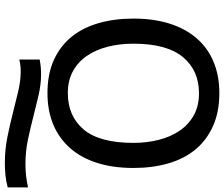

<svg xmlns="http://www.w3.org/2000/svg" viewBox="-88 -666 946 811"><g transform="rotate(90 385.5 -260.0)"><path d="M771 181Q745 188 719 190.5Q693 193 667 193Q612 193 559.5 182.5Q507 172 458.5 159.5Q410 147 365 136.5Q320 126 280 126Q255 126 231 132V46Q261 40 291 40Q336 40 381.5 50.5Q427 61 473.5 73Q520 85 569.5 95.5Q619 106 673 106Q696 106 720.5 103.5Q745 101 771 95ZM58 -350Q58 -436 79.5 -503.5Q101 -571 141.5 -617.5Q182 -664 240.5 -688.5Q299 -713 373 -713Q452 -713 511.5 -686.5Q571 -660 610.5 -612.5Q650 -565 669.5 -498Q689 -431 689 -350Q689 -264 667.5 -196.5Q646 -129 605 -82.5Q564 -36 505.5 -11.5Q447 13 373 13Q293 13 234 -13.5Q175 -40 136 -87.5Q97 -135 77.5 -202Q58 -269 58 -350ZM164 -350Q164 -293 176.5 -243Q189 -193 214.5 -155Q240 -117 279.5 -95Q319 -73 373 -73Q470 -73 526.5 -140Q583 -207 583 -350Q583 -406 570.5 -456Q558 -506 532.5 -544Q507 -582 467.5 -604.5Q428 -627 373 -627Q277 -627 220.5 -559Q164 -491 164 -350Z"/></g></svg>

Font: PT Sans Caption
Style: Regular
Weight: 400
Designer: A.Korolkova, O.Umpeleva, V.Yefimov
Foundry: ParaType Ltd
Version: Version 2.004W OFL